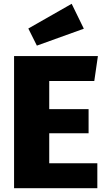

<svg xmlns="http://www.w3.org/2000/svg" viewBox="-20 -990 563 1010"><path d="M357 -970 421 -839 174 -750 129 -840ZM495 -695 476 -564H239V-416H446V-289H239V-131H492V0H54V-695Z"/></svg>

Font: FiraGO ExtraBold
Style: Regular
Weight: 800
Designer: bBox Type
Foundry: bBox Type GmbH
Version: Version 1.001;PS 001.001;hotconv 1.0.88;makeotf.lib2.5.64775